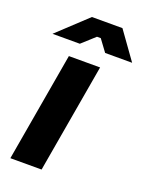

<svg xmlns="http://www.w3.org/2000/svg" viewBox="-137 -790 663 861"><g transform="rotate(20 194.5 -360.0)"><path d="M112.2 -520H261.2L171.2 0H22.2ZM260.2 -588.8 219 -644.6H201L139.4 -588.8H9L149.4 -720H295L389 -588.8Z"/></g></svg>

Font: Fixel Italic Variable 20240409 Display Thin
Style: Italic
Weight: 100
Italic angle: -10°
Designer: AlfaBravo + MacPaw
Foundry: Kyrylo Tkachov, Marchela Mozhyna, Serhii Makarenko, Maria Weinstein, Zakhar Kryvoshyya
Version: Version 1.211;Glyphs 3.2 (3225)